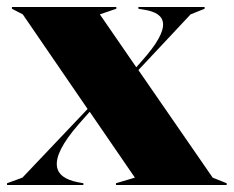

<svg xmlns="http://www.w3.org/2000/svg" viewBox="-50 -528 667 548"><path d="M281 0H597V-5L557 -21L345 -328L494 -487L534 -503V-508H345V-503L363 -500C423 -490 446 -455 353 -352L339 -336L235 -487L282 -503V-508H-16V-503L15 -487L200 -217L14 -21L-30 -5V0H188V-5L172 -8C105 -21 79 -64 175 -174L206 -209L335 -21L281 -5Z"/></svg>

Font: Nyght Serif Dark
Style: Regular
Weight: 800
Designer: Maksym Kobuzan
Version: Version 0.410;Glyphs 3.1.2 (3151)